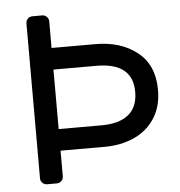

<svg xmlns="http://www.w3.org/2000/svg" viewBox="-51 -748 746 797"><g transform="rotate(-5 322.0 -350.0)"><path d="M365 -562Q469 -562 537.5 -508Q606 -454 606 -350Q606 -280 573.5 -231Q541 -182 486.5 -158Q432 -134 365 -134H181V-27Q181 -16 173 -8Q165 0 154 0H113Q102 0 94 -8Q86 -16 86 -27V-673Q86 -684 94 -692Q102 -700 113 -700H154Q165 -700 173 -692Q181 -684 181 -673V-562ZM360 -224Q433 -224 472 -255.5Q511 -287 511 -350Q511 -472 360 -472H181V-224Z"/></g></svg>

Font: Contemporary
Style: Regular
Weight: 400
Designer: Victor Tran
Foundry: Victor Tran
Version: Version 1.100